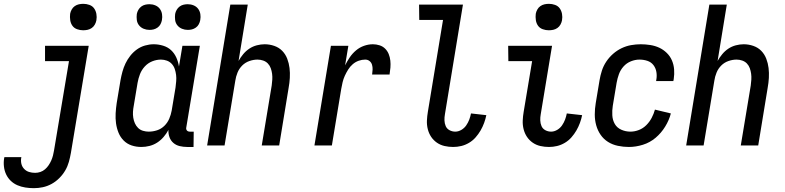

<svg xmlns="http://www.w3.org/2000/svg" viewBox="-75 -759 4095 1002"><path d="M102 223Q79 223 57 219.5Q35 216 15.5 207.5Q-4 199 -19 184.5Q-34 170 -43 151Q-52 132 -54.5 109.5Q-57 87 -53 65L-52 61H37L36 63Q33 80 36.5 95.5Q40 111 51 122.5Q62 134 77 138.5Q92 143 108 143Q122 143 135.5 138.5Q149 134 160 124.5Q171 115 179 103Q187 91 192.5 78.5Q198 66 201.5 52.5Q205 39 207 26L285 -440H160V-520H388L295 39Q291 62 284.5 85.5Q278 109 265.5 130.5Q253 152 234.5 170.5Q216 189 194 201Q172 213 148.5 218Q125 223 102 223ZM359 -601Q343 -601 327.5 -606.5Q312 -612 303 -624.5Q294 -637 291.5 -653.5Q289 -670 291 -687Q293 -698 299 -709Q305 -720 315 -727Q325 -734 336.5 -736.5Q348 -739 360 -739Q376 -739 391.5 -733.5Q407 -728 416 -715.5Q425 -703 428 -686.5Q431 -670 428 -653Q426 -642 420 -631Q414 -620 404 -613Q394 -606 382.5 -603.5Q371 -601 359 -601Z M663 8Q636 8 612 0Q588 -8 570.5 -25.5Q553 -43 543.5 -66.5Q534 -90 530.5 -115.5Q527 -141 528.5 -167.5Q530 -194 534 -221L554 -341Q558 -363 564 -385Q570 -407 580 -428Q590 -449 605 -468Q620 -487 639.5 -501Q659 -515 682 -521.5Q705 -528 727 -528Q752 -528 776.5 -520.5Q801 -513 818 -497Q835 -481 845 -459Q855 -437 859 -412L877 -520H968L897 -93Q896 -89 897 -85Q898 -81 900.5 -78Q903 -75 907 -73.5Q911 -72 916 -72H936L935 8H902Q882 8 863 3.5Q844 -1 830 -13Q816 -25 809.5 -43Q803 -61 804 -81Q794 -62 779 -44.5Q764 -27 745.5 -15Q727 -3 705.5 2.5Q684 8 663 8ZM701 -72Q723 -72 744.5 -79Q766 -86 782.5 -102Q799 -118 808 -139Q817 -160 821 -182L841 -302Q843 -318 844.5 -335Q846 -352 844 -368Q842 -384 837 -399Q832 -414 821.5 -425.5Q811 -437 796 -442.5Q781 -448 765 -448Q742 -448 719.5 -439Q697 -430 680.5 -412Q664 -394 655.5 -372Q647 -350 643 -327L623 -207Q620 -192 619 -176Q618 -160 620.5 -144.5Q623 -129 629 -115.5Q635 -102 645.5 -91.5Q656 -81 671 -76.5Q686 -72 701 -72ZM905 -603Q889 -603 874.5 -609Q860 -615 850.5 -627Q841 -639 839 -654.5Q837 -670 839 -686Q841 -697 847 -707.5Q853 -718 862.5 -725Q872 -732 883 -734.5Q894 -737 905 -737Q921 -737 935.5 -731Q950 -725 959 -713Q968 -701 970.5 -685.5Q973 -670 970 -654Q968 -643 962.5 -632.5Q957 -622 947 -615Q937 -608 926.5 -605.5Q916 -603 905 -603ZM705 -603Q689 -603 674.5 -609Q660 -615 650.5 -627Q641 -639 639 -654.5Q637 -670 639 -686Q641 -697 647 -707.5Q653 -718 662.5 -725Q672 -732 683 -734.5Q694 -737 705 -737Q721 -737 735.5 -731Q750 -725 759 -713Q768 -701 770.5 -685.5Q773 -670 770 -654Q768 -643 762.5 -632.5Q757 -622 747 -615Q737 -608 726.5 -605.5Q716 -603 705 -603Z M1006 0 1127 -735H1218L1170 -441Q1180 -459 1194 -476Q1208 -493 1226 -505Q1244 -517 1265 -522.5Q1286 -528 1306 -528Q1332 -528 1356.5 -519.5Q1381 -511 1398 -493.5Q1415 -476 1424 -452.5Q1433 -429 1436 -404Q1439 -379 1437.5 -352.5Q1436 -326 1431 -299L1382 0H1291L1343 -313Q1345 -328 1346 -343.5Q1347 -359 1345 -374Q1343 -389 1338 -403Q1333 -417 1323 -427.5Q1313 -438 1298.5 -443Q1284 -448 1269 -448Q1248 -448 1226.5 -440.5Q1205 -433 1189 -417Q1173 -401 1164.5 -380Q1156 -359 1153 -338L1097 0Z M1566 0 1652 -520H1743L1726 -418Q1737 -440 1750.5 -460Q1764 -480 1783 -496Q1802 -512 1825 -520Q1848 -528 1871 -528Q1889 -528 1906 -522.5Q1923 -517 1935 -505Q1947 -493 1953.5 -477Q1960 -461 1962 -443Q1964 -425 1962.5 -406.5Q1961 -388 1958 -370H1867Q1869 -383 1869.5 -396Q1870 -409 1866.5 -421Q1863 -433 1853.5 -440.5Q1844 -448 1831 -448Q1814 -448 1797 -442Q1780 -436 1766 -424Q1752 -412 1742 -396Q1732 -380 1724.5 -363.5Q1717 -347 1713 -330Q1709 -313 1706 -296L1657 0Z M2290 8Q2267 8 2245 3Q2223 -2 2205 -14.5Q2187 -27 2175 -45Q2163 -63 2157.5 -85Q2152 -107 2153 -130Q2154 -153 2158 -176L2237 -655H2113L2112 -735H2341L2247 -163Q2244 -147 2244.5 -131Q2245 -115 2251 -101Q2257 -87 2271 -79.5Q2285 -72 2301 -72Q2317 -72 2332.5 -81Q2348 -90 2358 -104.5Q2368 -119 2374 -135Q2380 -151 2383 -167L2463 -158Q2459 -138 2451.5 -117.5Q2444 -97 2433 -78Q2422 -59 2407 -42Q2392 -25 2372.5 -13.5Q2353 -2 2332 3Q2311 8 2290 8Z M2790 8Q2767 8 2745 3Q2723 -2 2705 -14.5Q2687 -27 2675 -45Q2663 -63 2657.5 -85Q2652 -107 2653 -130Q2654 -153 2658 -176L2702 -440H2578L2577 -520H2806L2747 -163Q2744 -147 2744.5 -131Q2745 -115 2751 -101Q2757 -87 2771 -79.5Q2785 -72 2801 -72Q2817 -72 2832.5 -81Q2848 -90 2858 -104.5Q2868 -119 2874 -135Q2880 -151 2883 -167L2963 -158Q2959 -138 2951.5 -117.5Q2944 -97 2933 -78Q2922 -59 2907 -42Q2892 -25 2872.5 -13.5Q2853 -2 2832 3Q2811 8 2790 8ZM2789 -601Q2773 -601 2757.5 -606.5Q2742 -612 2733 -624.5Q2724 -637 2721.5 -653.5Q2719 -670 2721 -687Q2723 -698 2729 -709Q2735 -720 2745 -727Q2755 -734 2766.5 -736.5Q2778 -739 2790 -739Q2806 -739 2821.5 -733.5Q2837 -728 2846 -715.5Q2855 -703 2858 -686.5Q2861 -670 2858 -653Q2856 -642 2850 -631Q2844 -620 2834 -613Q2824 -606 2812.5 -603.5Q2801 -601 2789 -601Z M3207 8Q3178 8 3149.5 2Q3121 -4 3098 -18.5Q3075 -33 3059.5 -55.5Q3044 -78 3036.5 -105Q3029 -132 3029 -161.5Q3029 -191 3034 -221L3054 -341Q3058 -365 3066 -390Q3074 -415 3089 -437.5Q3104 -460 3124.5 -478Q3145 -496 3169 -507.5Q3193 -519 3218.5 -523.5Q3244 -528 3269 -528Q3294 -528 3319 -524Q3344 -520 3365.5 -510Q3387 -500 3404.5 -483Q3422 -466 3431.5 -444Q3441 -422 3443 -397Q3445 -372 3441 -346L3439 -336H3349L3350 -342Q3354 -363 3350.5 -383.5Q3347 -404 3335 -419.5Q3323 -435 3303.5 -441.5Q3284 -448 3262 -448Q3240 -448 3217.5 -439Q3195 -430 3179 -412Q3163 -394 3155 -372Q3147 -350 3143 -327L3123 -207Q3119 -182 3120.5 -157Q3122 -132 3133.5 -112Q3145 -92 3167.5 -82Q3190 -72 3215 -72Q3237 -72 3259 -80.5Q3281 -89 3298 -106Q3315 -123 3326 -144Q3337 -165 3343 -187L3426 -167Q3417 -132 3396.5 -98.5Q3376 -65 3346.5 -40Q3317 -15 3280 -3.5Q3243 8 3207 8Z M3506 0 3627 -735H3718L3670 -441Q3680 -459 3694 -476Q3708 -493 3726 -505Q3744 -517 3765 -522.5Q3786 -528 3806 -528Q3832 -528 3856.5 -519.5Q3881 -511 3898 -493.5Q3915 -476 3924 -452.5Q3933 -429 3936 -404Q3939 -379 3937.5 -352.5Q3936 -326 3931 -299L3882 0H3791L3843 -313Q3845 -328 3846 -343.5Q3847 -359 3845 -374Q3843 -389 3838 -403Q3833 -417 3823 -427.5Q3813 -438 3798.5 -443Q3784 -448 3769 -448Q3748 -448 3726.5 -440.5Q3705 -433 3689 -417Q3673 -401 3664.5 -380Q3656 -359 3653 -338L3597 0Z"/></svg>

Font: Iosevka Term Curly Medium
Style: Italic
Weight: 500
Italic angle: -9°
Designer: Belleve Invis
Foundry: Belleve Invis
Version: Version 32.3.0